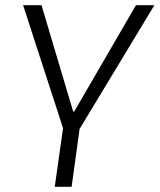

<svg xmlns="http://www.w3.org/2000/svg" viewBox="-20 -720 615 740"><path d="M69 -700H140L262 -290H266L504 -700H575L288 -225H287L256 0H191L223 -226Z"/></svg>

Font: Pathway Extreme 8pt Thin 12pt ExtraLight
Style: Italic
Weight: 250
Italic angle: -8°
Version: Version 1.001;gftools[0.9.26]